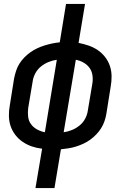

<svg xmlns="http://www.w3.org/2000/svg" viewBox="-20 -755 640 980"><path d="M161 205 195 4Q168 1 143 -7.5Q118 -16 96.5 -30.5Q75 -45 59 -65.5Q43 -86 34.5 -110.5Q26 -135 25.5 -162.5Q25 -190 30 -217L52 -355Q56 -374 62 -393Q68 -412 78.5 -429Q89 -446 103.5 -461Q118 -476 135 -488Q152 -500 170 -508.5Q188 -517 207.5 -523Q227 -529 246 -533Q265 -537 285 -539L317 -735H414L381 -536Q407 -531 432 -522.5Q457 -514 478.5 -499.5Q500 -485 516 -464.5Q532 -444 540.5 -419.5Q549 -395 549.5 -367.5Q550 -340 545 -313L523 -175Q520 -156 513.5 -137Q507 -118 496.5 -101Q486 -84 471.5 -69Q457 -54 440.5 -42Q424 -30 405.5 -21.5Q387 -13 368 -7Q349 -1 329.5 2Q310 5 291 7L258 205ZM209 -80 270 -450Q249 -447 228 -438.5Q207 -430 189.5 -416Q172 -402 161 -382Q150 -362 147 -341L124 -204Q121 -182 123.5 -160Q126 -138 138 -121.5Q150 -105 169 -94.5Q188 -84 209 -80ZM305 -80Q327 -83 347.5 -91.5Q368 -100 385.5 -114Q403 -128 414 -148Q425 -168 428 -189L451 -326Q455 -348 452 -370Q449 -392 437 -408.5Q425 -425 406.5 -435.5Q388 -446 367 -450Z"/></svg>

Font: Iosevka Slab Medium Extended
Style: Italic
Weight: 500
Width: 7
Italic angle: -9°
Monospace: yes
Designer: Belleve Invis
Foundry: Belleve Invis
Version: Version 11.1.0; ttfautohint (v1.8.3)